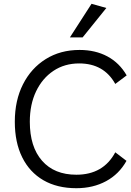

<svg xmlns="http://www.w3.org/2000/svg" viewBox="-20 -983 688 1011"><path d="M646 -136Q607 -66 538.5 -29Q470 8 382 8Q281 8 208.5 -34Q136 -76 97 -154.5Q58 -233 58 -342Q58 -454 101 -539Q144 -624 221 -672Q298 -720 399 -720Q482 -720 545.5 -686Q609 -652 647 -586L587 -541Q527 -649 397 -649Q320 -649 261.5 -610Q203 -571 170 -502Q137 -433 137 -342Q137 -210 201.5 -136.5Q266 -63 382 -63Q524 -63 587 -181ZM348 -786 462 -963 540 -941 415 -786Z"/></svg>

Font: LivvicRegular
Style: Regular
Weight: 400
Designer: Jacques Le Bailly, Baron von Fonthausen
Version: Version 1.001; ttfautohint (v1.8.2)